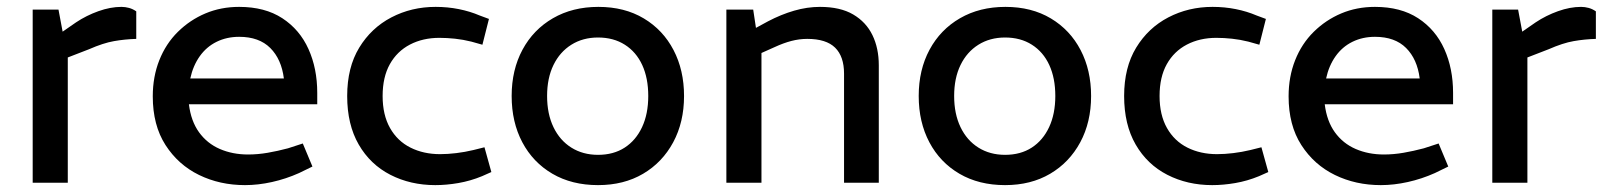

<svg xmlns="http://www.w3.org/2000/svg" viewBox="-20 -531 4678 558"><path d="M75 0V-503H150L162 -439L201 -466Q231 -486 266 -498.5Q301 -511 333 -511Q344 -511 355 -508Q366 -505 376 -498V-418Q343 -417 311.5 -411.5Q280 -406 239 -388L177 -364V0Z M692 7Q619 7 558.5 -22.5Q498 -52 461 -109.5Q424 -167 424 -251Q424 -308 443 -356Q462 -404 497 -438.5Q532 -473 577 -492Q622 -511 675 -511Q750 -511 800.5 -478Q851 -445 876.5 -388.5Q902 -332 902 -261V-228H529Q535 -179 558.5 -146.5Q582 -114 619 -98Q656 -82 701 -82Q729 -82 758 -87Q787 -92 817 -100L860 -114L888 -47L849 -28Q811 -11 770.5 -2Q730 7 692 7ZM533 -303H805Q798 -359 765.5 -391.5Q733 -424 675 -424Q639 -424 609.5 -409.5Q580 -395 560.5 -367.5Q541 -340 533 -303Z M1245 7Q1173 7 1114.5 -23Q1056 -53 1022.5 -111Q989 -169 989 -252Q989 -335 1024 -392.5Q1059 -450 1117.5 -480.5Q1176 -511 1246 -511Q1281 -511 1313.5 -504.5Q1346 -498 1374 -486L1401 -476L1382 -401L1350 -410Q1326 -416 1302.5 -418.5Q1279 -421 1257 -421Q1209 -421 1171.5 -401.5Q1134 -382 1113 -344.5Q1092 -307 1092 -252Q1092 -197 1113.5 -159Q1135 -121 1173 -102Q1211 -83 1259 -83Q1281 -83 1306 -86Q1331 -89 1356 -95L1388 -103L1408 -31L1381 -19Q1347 -5 1312 1Q1277 7 1245 7Z M1718 7Q1642 7 1585.5 -26Q1529 -59 1498 -117.5Q1467 -176 1467 -252Q1467 -328 1498.5 -386.5Q1530 -445 1587 -478Q1644 -511 1719 -511Q1795 -511 1851 -477.5Q1907 -444 1937.5 -385.5Q1968 -327 1968 -252Q1968 -176 1936.5 -117.5Q1905 -59 1849 -26Q1793 7 1718 7ZM1718 -81Q1763 -81 1795.5 -102Q1828 -123 1846 -161.5Q1864 -200 1864 -252Q1864 -304 1846.5 -342Q1829 -380 1796 -401Q1763 -422 1718 -422Q1674 -422 1640.5 -401Q1607 -380 1588.5 -342Q1570 -304 1570 -252Q1570 -200 1588.5 -161.5Q1607 -123 1640.5 -102Q1674 -81 1718 -81Z M2091 0V-503H2169L2177 -450L2212 -469Q2250 -489 2288 -500Q2326 -511 2363 -511Q2422 -511 2459.5 -489Q2497 -467 2515.5 -429Q2534 -391 2534 -341V0H2433V-317Q2433 -367 2407 -392.5Q2381 -418 2326 -418Q2303 -418 2280 -412Q2257 -406 2231 -394L2193 -377V0Z M2901 7Q2825 7 2768.5 -26Q2712 -59 2681 -117.5Q2650 -176 2650 -252Q2650 -328 2681.5 -386.5Q2713 -445 2770 -478Q2827 -511 2902 -511Q2978 -511 3034 -477.5Q3090 -444 3120.5 -385.5Q3151 -327 3151 -252Q3151 -176 3119.5 -117.5Q3088 -59 3032 -26Q2976 7 2901 7ZM2901 -81Q2946 -81 2978.5 -102Q3011 -123 3029 -161.5Q3047 -200 3047 -252Q3047 -304 3029.5 -342Q3012 -380 2979 -401Q2946 -422 2901 -422Q2857 -422 2823.5 -401Q2790 -380 2771.5 -342Q2753 -304 2753 -252Q2753 -200 2771.5 -161.5Q2790 -123 2823.5 -102Q2857 -81 2901 -81Z M3503 7Q3431 7 3372.5 -23Q3314 -53 3280.5 -111Q3247 -169 3247 -252Q3247 -335 3282 -392.5Q3317 -450 3375.5 -480.5Q3434 -511 3504 -511Q3539 -511 3571.5 -504.5Q3604 -498 3632 -486L3659 -476L3640 -401L3608 -410Q3584 -416 3560.5 -418.5Q3537 -421 3515 -421Q3467 -421 3429.5 -401.5Q3392 -382 3371 -344.5Q3350 -307 3350 -252Q3350 -197 3371.5 -159Q3393 -121 3431 -102Q3469 -83 3517 -83Q3539 -83 3564 -86Q3589 -89 3614 -95L3646 -103L3666 -31L3639 -19Q3605 -5 3570 1Q3535 7 3503 7Z M3993 7Q3920 7 3859.5 -22.5Q3799 -52 3762 -109.5Q3725 -167 3725 -251Q3725 -308 3744 -356Q3763 -404 3798 -438.5Q3833 -473 3878 -492Q3923 -511 3976 -511Q4051 -511 4101.5 -478Q4152 -445 4177.5 -388.5Q4203 -332 4203 -261V-228H3830Q3836 -179 3859.5 -146.5Q3883 -114 3920 -98Q3957 -82 4002 -82Q4030 -82 4059 -87Q4088 -92 4118 -100L4161 -114L4189 -47L4150 -28Q4112 -11 4071.5 -2Q4031 7 3993 7ZM3834 -303H4106Q4099 -359 4066.5 -391.5Q4034 -424 3976 -424Q3940 -424 3910.5 -409.5Q3881 -395 3861.5 -367.5Q3842 -340 3834 -303Z M4317 0V-503H4392L4404 -439L4443 -466Q4473 -486 4508 -498.5Q4543 -511 4575 -511Q4586 -511 4597 -508Q4608 -505 4618 -498V-418Q4585 -417 4553.5 -411.5Q4522 -406 4481 -388L4419 -364V0Z"/></svg>

Font: REM
Style: Regular
Weight: 400
Designer: Octavio Pardo
Foundry: Ashler Design
Version: Version 1.005;gftools[0.9.28]